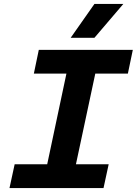

<svg xmlns="http://www.w3.org/2000/svg" viewBox="-20 -950 691 970"><path d="M193 0 341 -698H487L338 0ZM176 -698H651L626 -578H151ZM54 -120H529L503 0H28ZM337 -759 457 -930H603L457 -759Z"/></svg>

Font: Azeret Mono Thin SemiBold
Style: Italic
Weight: 600
Italic angle: -12°
Version: Version 1.002